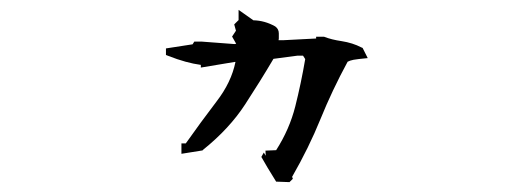

<svg xmlns="http://www.w3.org/2000/svg" viewBox="-20 -372 1040 387"><path d="M345.7 -62V-83H354.5Q383.8 -124.5 416.5 -167.5Q446.3 -206.1 454.6 -247.1H452.6L384.8 -235.8V-241.2Q355.5 -245.1 319.3 -259.3L314.5 -261.2V-267.6V-274.4L368.2 -282.7L371.6 -288.1H387.2L452.1 -283.2L456.1 -283.7L447.8 -298.3L455.6 -310.1L452.1 -322.8L460.4 -331.1H460.9V-352.1L490.7 -331.1Q513.7 -330.6 534.7 -318.8Q542 -313.5 542 -304.7V-294.4L541.5 -291H551.8L617.2 -294.4V-297.9H633.3Q648.4 -292 668.5 -289.1Q690.9 -285.6 708.5 -276.4L710.9 -275.4L721.2 -254.9Q700.2 -252.9 692.6 -251.5Q685.1 -250 680.7 -247.6Q649.4 -189.9 626 -132.1Q602.5 -74.2 568.8 -15.6L570.3 -11.7L563.5 -4.9L536.6 -5.9Q517.1 -37.1 506.8 -55.7L511.7 -64.5L515.6 -58.1L515.1 -68.4L536.6 -69.3Q563.5 -111.3 575.2 -157.7Q586.9 -204.1 595.2 -252.9L590.8 -259.8H579.6L531.2 -253.4Q504.4 -208 474.1 -161.6Q442.4 -112.8 389.6 -70.3L388.2 -68.8Z"/></svg>

Font: Bakudai
Style: Bold
Weight: 700
Version: Version 1.48